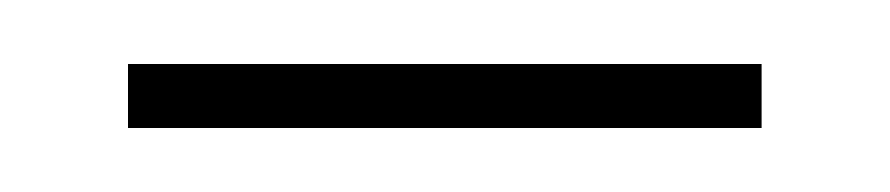

<svg xmlns="http://www.w3.org/2000/svg" viewBox="-20 -303 278 60"><path d="M20 -263V-283H218V-263Z"/></svg>

Font: Noto Serif Display ExtraCondensed ExtraLight
Style: Regular
Weight: 200
Width: 2
Designer: Monotype Design Team
Foundry: Monotype Imaging Inc.
Version: Version 2.009